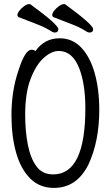

<svg xmlns="http://www.w3.org/2000/svg" viewBox="-20 -900 540 938"><path d="M244 18Q173 18 127 -28.5Q81 -75 58.5 -155Q36 -235 36 -337Q36 -456 70 -555Q102 -657 134 -657Q147 -657 153 -650Q197 -713 271 -713Q334 -713 377 -667.5Q420 -622 442.5 -543Q465 -464 465 -363Q465 -210 412 -96Q355 18 244 18ZM240 -48Q397 -48 397 -371Q397 -487 368 -564Q335 -651 267 -651Q232 -651 194.5 -618Q157 -585 130 -516Q103 -447 103 -339Q103 -259 116 -193Q129 -127 158 -87.5Q187 -48 240 -48ZM417 -741Q412 -741 404 -745Q374 -765 331 -781.5Q288 -798 242 -816Q235 -820 235 -826Q235 -835 244.5 -847.5Q254 -860 268 -870Q282 -880 292 -880Q298 -880 300 -878Q435 -779 435 -758Q435 -741 417 -741ZM247 -741Q242 -741 234 -745Q204 -765 161 -781.5Q118 -798 72 -816Q65 -820 65 -826Q65 -835 74.5 -847.5Q84 -860 98 -870Q112 -880 122 -880Q128 -880 130 -878Q265 -779 265 -758Q265 -741 247 -741Z"/></svg>

Font: Moon Stars Kai T HW
Style: Regular
Weight: 400
Designer: GuiWonder
Version: Version 1.101